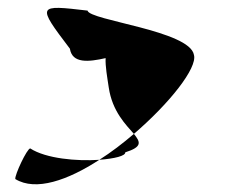

<svg xmlns="http://www.w3.org/2000/svg" viewBox="-20 -502 609 489"><path d="M19 -46C71 -14 153 -43 233 -95C176 -91 97 -98 57 -124C49 -124 17 -56 19 -46ZM158 -378C164 -340 205 -344 249 -354C248 -333 253 -306 257 -279C266 -218 301 -184 321 -161C412 -239 483 -329 474 -362C464 -424 207 -450 203 -475C75 -490 73 -490 158 -378ZM233 -95C272 -98 300 -105 299 -114C343 -128 338 -140 321 -161C293 -137 263 -114 233 -95Z"/></svg>

Font: Ampere
Style: RevIta
Weight: 400
Version: Version 1